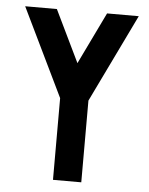

<svg xmlns="http://www.w3.org/2000/svg" viewBox="-49 -684 562 724"><g transform="rotate(5 232.0 -321.5)"><path d="M17.1 -642.9H137.1L232.1 -446.4L327.1 -642.9H447.1L285.7 -309.3V0H178.6V-309.3Z"/></g></svg>

Font: Aire Exterior
Style: Regular
Weight: 400
Width: 4
Designer: Jayvee Enaguas (HarvettFox96)
Version: 20190503.02